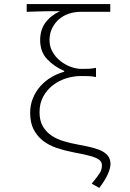

<svg xmlns="http://www.w3.org/2000/svg" viewBox="-20 -739 640 942"><path d="M467 183 430 162Q459 127 469.5 110Q480 93 480 73Q480 61 474 52.5Q468 44 452 36.5Q436 29 408.5 22.5Q381 16 339 8Q297 0 258.5 -13Q220 -26 191 -48.5Q162 -71 145 -104Q128 -137 128 -186Q128 -224 141.5 -257Q155 -290 178 -316Q201 -342 231.5 -360Q262 -378 295 -387V-391Q246 -412 211.5 -448.5Q177 -485 177 -542Q177 -593 203 -628Q229 -663 274 -684Q249 -684 230 -684Q211 -684 193 -683.5Q175 -683 155.5 -682.5Q136 -682 111 -681V-719H521V-681H375Q346 -681 318.5 -672Q291 -663 270 -645Q249 -627 236 -601Q223 -575 223 -542Q223 -510 238 -484Q253 -458 276.5 -439.5Q300 -421 327.5 -411Q355 -401 380 -401Q402 -401 415.5 -401.5Q429 -402 451 -406V-361Q431 -365 415 -365.5Q399 -366 377 -366Q340 -366 304 -354.5Q268 -343 239 -320.5Q210 -298 192 -265Q174 -232 174 -189Q174 -147 190 -119.5Q206 -92 232.5 -74Q259 -56 293.5 -46Q328 -36 366 -29Q405 -22 434 -14.5Q463 -7 482.5 3.5Q502 14 512 29Q522 44 522 66Q522 86 509 115.5Q496 145 467 183Z"/></svg>

Font: Source Code Pro Light
Style: Regular
Weight: 300
Monospace: yes
Designer: Paul D. Hunt, Teo Tuominen
Foundry: Adobe Systems Incorporated
Version: Version 2.030;PS 1.000;hotconv 16.6.51;makeotf.lib2.5.65220